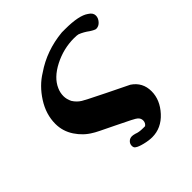

<svg xmlns="http://www.w3.org/2000/svg" viewBox="-158 -559 773 773"><g transform="rotate(-45 228.5 -173.0)"><path d="M282 53Q293 45 293 31Q293 19 283 10Q278 4 199.5 -33.5Q121 -71 115 -76Q80 -96 56.5 -131.5Q33 -167 33 -209Q33 -263 65 -313Q97 -363 143 -391Q217 -442 312 -451H330Q409 -451 439 -429Q457 -418 457 -402Q457 -388 446 -375.5Q435 -363 420 -363Q414 -363 395 -375Q375 -390 354 -398Q347 -400 330 -400Q270 -400 215.5 -372Q161 -344 143 -302Q135 -284 135 -265Q135 -247 144 -229Q156 -210 174 -199Q177 -196 265 -152.5Q353 -109 358 -107Q400 -79 400 -28Q400 21 361.5 63Q323 105 271 105Q252 105 228 99Q204 93 195 86Q188 82 188 71Q188 60 196 52Q204 44 216 44Q222 44 233 47Q247 53 270 53Z"/></g></svg>

Font: MathJax_Math
Style: Bold Italic
Weight: 700
Version: Version 1.1